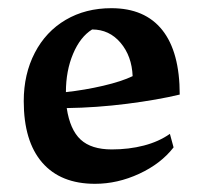

<svg xmlns="http://www.w3.org/2000/svg" viewBox="-20 -438 502 469"><path d="M38 -191Q38 -257 65 -309Q92 -361 140.5 -389.5Q189 -418 252 -418Q334 -418 376.5 -364.5Q419 -311 419 -207Q365 -194 290.5 -184.5Q216 -175 143 -174Q151 -121 177 -97Q203 -73 253 -73Q295 -73 331.5 -82.5Q368 -92 395 -111L404 -78Q373 -38 320 -13.5Q267 11 212 11Q128 11 83 -41Q38 -93 38 -191ZM304 -252Q302 -301 274.5 -333.5Q247 -366 205 -366Q176 -348 158.5 -306.5Q141 -265 141 -213Q187 -218 232 -228.5Q277 -239 304 -252Z"/></svg>

Font: Mirza Medium
Style: Regular
Weight: 500
Designer: Arabic design by Kourosh Beigpour, Latin design by Eduardo Tunni, engineering by Lasse Fister
Version: Version 1.0010g